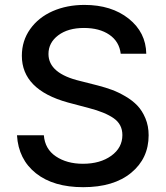

<svg xmlns="http://www.w3.org/2000/svg" viewBox="-20 -757 681 789"><path d="M581.1 -536.1H476.1Q470.2 -586.4 429.4 -614.3Q388.7 -642.1 325.2 -642.1Q259.3 -642.1 219.2 -611.8Q179.2 -581.5 179.2 -535.2Q179.2 -454.6 311 -423.8L381.8 -405.8Q413.6 -397.5 439.7 -387.9Q465.8 -378.4 495.1 -361.3Q524.4 -344.2 544.4 -323.2Q564.5 -302.2 577.6 -270.8Q590.8 -239.3 590.8 -201.2Q590.8 -106 519 -46.9Q447.3 12.2 321.8 12.2Q199.7 12.2 127.7 -44.9Q55.7 -102.1 49.8 -201.2H160.2Q164.6 -144.5 209.7 -114.3Q254.9 -84 320.8 -84Q391.6 -84 437.3 -116.9Q482.9 -149.9 482.9 -202.1Q482.9 -246.1 447.3 -271Q411.6 -295.9 345.2 -313L258.8 -335.9Q69.8 -388.2 69.8 -527.8Q69.8 -589.4 104 -637.5Q138.2 -685.5 196.5 -711.2Q254.9 -736.8 327.1 -736.8Q438 -736.8 508.8 -680.4Q579.6 -624 581.1 -536.1Z"/></svg>

Font: Telcell.Market Med
Style: Regular
Weight: 500
Designer: Rasmus Andersson, Sedrak Mkrtchyan
Version: Version 3.019;git-0a5106e0b